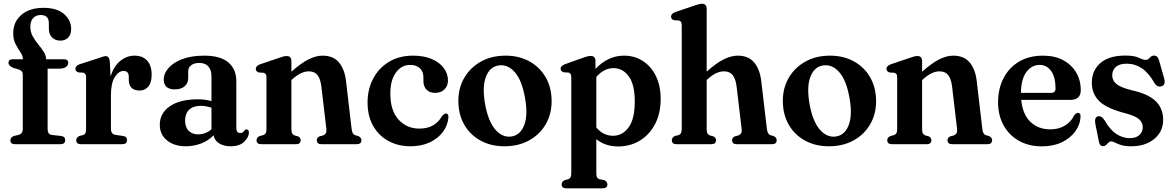

<svg xmlns="http://www.w3.org/2000/svg" viewBox="-20 -763 6214 1016"><path d="M232 -81Q232 -51.5 254.5 -49L303 -43.5Q325 -41 325 -21.5Q325 0 300 0H59.5Q35 0 35 -20.5Q35 -37.5 55.5 -44L77.5 -49Q100.5 -55 100.5 -80.5V-369Q100.5 -379 95.8 -385Q91 -391 78 -396L51 -403.5Q25 -414 25 -430Q25 -449.5 48 -449.5H101.5Q101 -468 88.2 -486.5Q75.5 -505 62.8 -529Q50 -553 50 -587.5Q50 -647 92.8 -684.2Q135.5 -721.5 210.5 -721.5Q282 -721.5 319.2 -688.5Q356.5 -655.5 356.5 -610.5Q356.5 -579.5 340.5 -563.8Q324.5 -548 299.5 -548Q272 -548 255.2 -565.2Q238.5 -582.5 238.5 -611.5V-640Q238.5 -683.5 196 -683.5Q169.5 -683.5 155 -667Q140.5 -650.5 140.5 -620.5Q140.5 -593.5 153.2 -570.8Q166 -548 182.5 -528Q199 -508 211.5 -488.8Q224 -469.5 224 -449.5H316.5Q341 -449.5 341 -431Q341 -417 328.5 -408.2Q316 -399.5 289 -399.5H232Z M561 -437 565 -358.5Q582.5 -413.5 616.8 -441Q651 -468.5 691.5 -468.5Q734.5 -468.5 758.5 -442.5Q782.5 -416.5 782.5 -367.5Q782.5 -325.5 764.8 -304.8Q747 -284 719 -284Q662.5 -284 661.5 -340V-357Q661.5 -387.5 633.5 -387.5Q608 -387.5 587.5 -355.5Q567 -323.5 567 -259V-81.5Q567 -53 590.5 -49.5L631 -43.5Q652 -40.5 652 -21Q652 0 626.5 0H408.5Q383.5 0 383.5 -21Q383.5 -35.5 400 -43.5L418.5 -48Q427.5 -51 431.5 -58Q435.5 -65 435.5 -80.5V-352.5Q435.5 -365.5 431.8 -371Q428 -376.5 420 -378.5L394.5 -380Q379 -385.5 379 -399Q379 -414.5 401 -423L499 -454.5Q529.5 -466 539.5 -466Q558 -466 561 -437Z M825.5 -102.5Q825.5 -163.5 878.5 -200.5Q931.5 -237.5 1027.5 -237.5Q1067 -237.5 1099 -228V-359.5Q1099 -393.5 1082.2 -411.8Q1065.5 -430 1035 -430Q1006.5 -430 991.2 -417.5Q976 -405 976 -387V-351.5Q976 -322.5 957 -306.2Q938 -290 905 -290Q846.5 -290 846.5 -343Q846.5 -373.5 871 -402.2Q895.5 -431 943.2 -449.8Q991 -468.5 1061.5 -468.5Q1146.5 -468.5 1188.5 -432.5Q1230.5 -396.5 1230.5 -333.5V-86Q1230.5 -59 1252 -59Q1266 -59 1273.5 -72.5Q1278.5 -78.5 1284 -78.5Q1297 -78.5 1297 -61.5Q1297 -37.5 1272.5 -13.2Q1248 11 1201 11Q1163 11 1139 -4.8Q1115 -20.5 1110 -47Q1083.5 -19 1044.8 -4Q1006 11 963.5 11Q901.5 11 863.5 -20.2Q825.5 -51.5 825.5 -102.5ZM959.5 -125.5Q959.5 -89.5 978.5 -70.8Q997.5 -52 1028 -52Q1068 -52 1099 -79V-193Q1086 -197.5 1071.8 -200.2Q1057.5 -203 1041.5 -203Q1003 -203 981.2 -182.5Q959.5 -162 959.5 -125.5Z M1522 -439.5V-383.5Q1572.5 -428.5 1611.8 -448.5Q1651 -468.5 1687 -468.5Q1743 -468.5 1773.2 -433Q1803.5 -397.5 1811 -334.5L1840.5 -82Q1843.5 -53 1858.5 -48L1876 -43Q1892.5 -35 1892.5 -21Q1892.5 0 1867.5 0H1680.5Q1656.5 0 1656.5 -21.5Q1656.5 -34.5 1671 -41.5L1690 -46.5Q1699 -50 1703.8 -57.5Q1708.5 -65 1707 -81L1680.5 -306Q1675.5 -346 1660 -365.8Q1644.5 -385.5 1613.5 -385.5Q1573.5 -385.5 1526.5 -343.5L1522 -339.5V-81Q1522 -64.5 1526 -57.2Q1530 -50 1538.5 -46.5L1557 -41.5Q1571 -34.5 1571 -21.5Q1571 0 1547.5 0H1362.5Q1337.5 0 1337.5 -21Q1337.5 -35.5 1354 -43L1373 -48Q1381.5 -51 1385.8 -58Q1390 -65 1390 -81V-352.5Q1390 -365.5 1386.2 -370.8Q1382.5 -376 1374.5 -378L1349 -379.5Q1333.5 -385 1333.5 -399Q1333.5 -414 1355.5 -422.5L1453 -455.5Q1468.5 -461 1478.2 -463.8Q1488 -466.5 1497 -466.5Q1522 -466.5 1522 -439.5Z M2350.5 -337.5Q2350.5 -308.5 2332 -290Q2313.5 -271.5 2283 -271.5Q2253 -271.5 2236.8 -288.8Q2220.5 -306 2220.5 -335V-355Q2220.5 -384.5 2201.8 -402Q2183 -419.5 2150.5 -419.5Q2104.5 -419.5 2075 -379Q2045.5 -338.5 2045.5 -268Q2045.5 -177.5 2089 -130Q2132.5 -82.5 2199 -82.5Q2242.5 -82.5 2272.5 -100.2Q2302.5 -118 2319 -149Q2331.5 -162.5 2340 -162.5Q2353.5 -162 2353 -142.5Q2349.5 -99.5 2323.5 -64.8Q2297.5 -30 2253.8 -9.5Q2210 11 2153 11Q2086.5 11 2035 -17.2Q1983.5 -45.5 1954.2 -97.5Q1925 -149.5 1925 -220.5Q1925 -291 1954.8 -347.2Q1984.5 -403.5 2038.5 -436Q2092.5 -468.5 2165.5 -468.5Q2223 -468.5 2264.5 -450.8Q2306 -433 2328.2 -403Q2350.5 -373 2350.5 -337.5Z M2655 -468.5Q2727 -468.5 2782.2 -437.8Q2837.5 -407 2868.2 -352.8Q2899 -298.5 2899 -227.5Q2899 -159 2867.5 -105Q2836 -51 2779.8 -20Q2723.5 11 2649.5 11Q2577 11 2522 -19.5Q2467 -50 2436.2 -104.2Q2405.5 -158.5 2405.5 -229.5Q2405.5 -298 2437.2 -352Q2469 -406 2525 -437.2Q2581 -468.5 2655 -468.5ZM2688.5 -41Q2734.5 -49 2754.5 -102.5Q2774.5 -156 2758 -246Q2741.5 -339 2703.5 -381.8Q2665.5 -424.5 2617 -416.5Q2570.5 -408.5 2550.8 -355.2Q2531 -302 2547 -211.5Q2564 -119 2602.2 -76Q2640.5 -33 2688.5 -41Z M3131 -440.5V-398.5Q3162.5 -432 3200.2 -450.2Q3238 -468.5 3282 -468.5Q3338.5 -468.5 3382.2 -440Q3426 -411.5 3451 -360.2Q3476 -309 3476 -240.5Q3476 -162.5 3446.2 -106Q3416.5 -49.5 3365.5 -18.8Q3314.5 12 3251 12Q3183 12 3135.5 -26.5V152.5Q3135.5 168.5 3139.5 175.5Q3143.5 182.5 3152.5 185.5L3177.5 190Q3194 198 3194 212.5Q3194 233.5 3169 233.5H2976.5Q2952 233.5 2952 212.5Q2952 198 2969 190L2986.5 185.5Q2995 182.5 2999 175.5Q3003 168.5 3003 152.5V-353Q3003 -366 2999.2 -371.5Q2995.5 -377 2988 -379L2962.5 -380.5Q2946.5 -386 2946.5 -399.5Q2946.5 -414 2969 -423L3061.5 -456Q3090 -467 3105.5 -467Q3131 -467 3131 -440.5ZM3227 -402.5Q3176 -402.5 3135.5 -356V-88.5Q3172 -44.5 3224.5 -44.5Q3273.5 -44.5 3306.2 -88.8Q3339 -133 3339 -226Q3339 -315.5 3307.2 -359Q3275.5 -402.5 3227 -402.5Z M3719.5 -716V-384Q3770 -429 3809.2 -448.8Q3848.5 -468.5 3884.5 -468.5Q3940 -468.5 3970.5 -432.8Q4001 -397 4008.5 -332.5L4038 -82Q4041 -53 4056 -48L4073.5 -43Q4090 -35 4090 -21Q4090 0 4065 0H3878Q3854 0 3854 -21.5Q3854 -34.5 3868.5 -41.5L3887.5 -46.5Q3896.5 -50 3901.2 -57.5Q3906 -65 3904.5 -81L3878 -304Q3873 -345.5 3857.2 -365.5Q3841.5 -385.5 3811 -385.5Q3791.5 -385.5 3770 -375.8Q3748.5 -366 3724.5 -344L3719.5 -340V-81Q3719.5 -64.5 3723.5 -57.2Q3727.5 -50 3736 -46.5L3754.5 -41.5Q3769 -34.5 3769 -21.5Q3769 0 3745 0H3560Q3535 0 3535 -21Q3535 -35.5 3552 -43.5L3570.5 -48Q3579 -51 3583.2 -58Q3587.5 -65 3587.5 -81V-629Q3587.5 -641.5 3583.8 -647Q3580 -652.5 3572 -654.5L3546.5 -656Q3531 -661.5 3531 -675Q3531 -690.5 3553 -699L3650.5 -732Q3666 -737.5 3675.8 -740.2Q3685.5 -743 3694.5 -743Q3719.5 -743 3719.5 -716Z M4372 -468.5Q4444 -468.5 4499.2 -437.8Q4554.5 -407 4585.2 -352.8Q4616 -298.5 4616 -227.5Q4616 -159 4584.5 -105Q4553 -51 4496.8 -20Q4440.5 11 4366.5 11Q4294 11 4239 -19.5Q4184 -50 4153.2 -104.2Q4122.5 -158.5 4122.5 -229.5Q4122.5 -298 4154.2 -352Q4186 -406 4242 -437.2Q4298 -468.5 4372 -468.5ZM4405.5 -41Q4451.5 -49 4471.5 -102.5Q4491.5 -156 4475 -246Q4458.5 -339 4420.5 -381.8Q4382.5 -424.5 4334 -416.5Q4287.5 -408.5 4267.8 -355.2Q4248 -302 4264 -211.5Q4281 -119 4319.2 -76Q4357.5 -33 4405.5 -41Z M4859.5 -439.5V-383.5Q4910 -428.5 4949.2 -448.5Q4988.5 -468.5 5024.5 -468.5Q5080.5 -468.5 5110.8 -433Q5141 -397.5 5148.5 -334.5L5178 -82Q5181 -53 5196 -48L5213.5 -43Q5230 -35 5230 -21Q5230 0 5205 0H5018Q4994 0 4994 -21.5Q4994 -34.5 5008.5 -41.5L5027.5 -46.5Q5036.5 -50 5041.2 -57.5Q5046 -65 5044.5 -81L5018 -306Q5013 -346 4997.5 -365.8Q4982 -385.5 4951 -385.5Q4911 -385.5 4864 -343.5L4859.5 -339.5V-81Q4859.5 -64.5 4863.5 -57.2Q4867.5 -50 4876 -46.5L4894.5 -41.5Q4908.5 -34.5 4908.5 -21.5Q4908.5 0 4885 0H4700Q4675 0 4675 -21Q4675 -35.5 4691.5 -43L4710.5 -48Q4719 -51 4723.2 -58Q4727.5 -65 4727.5 -81V-352.5Q4727.5 -365.5 4723.8 -370.8Q4720 -376 4712 -378L4686.5 -379.5Q4671 -385 4671 -399Q4671 -414 4693 -422.5L4790.5 -455.5Q4806 -461 4815.8 -463.8Q4825.5 -466.5 4834.5 -466.5Q4859.5 -466.5 4859.5 -439.5Z M5699 -286Q5699 -234.5 5644 -234.5H5384Q5391.5 -157 5433 -117.8Q5474.5 -78.5 5538.5 -78.5Q5583 -78.5 5616 -99Q5649 -119.5 5664 -152.5Q5676 -166 5684.5 -166Q5698.5 -165.5 5698 -146Q5696 -103.5 5670 -67.8Q5644 -32 5598.8 -10.2Q5553.5 11.5 5494 11.5Q5424.5 11.5 5372.2 -17.8Q5320 -47 5290.8 -99.5Q5261.5 -152 5261.5 -221.5Q5261.5 -293 5290.2 -349Q5319 -405 5372.2 -436.8Q5425.5 -468.5 5500 -468.5Q5561 -468.5 5605.5 -444.8Q5650 -421 5674.5 -379.8Q5699 -338.5 5699 -286ZM5482 -419.5Q5439 -419.5 5411 -381.5Q5383 -343.5 5382.5 -271.5H5541.5Q5565.5 -271.5 5565.5 -294.5Q5565.5 -355.5 5542 -387.5Q5518.5 -419.5 5482 -419.5Z M5958.5 -32Q5991 -32 6009 -48.2Q6027 -64.5 6027 -89Q6027 -114.5 6007.8 -131.8Q5988.5 -149 5939.5 -162.5Q5838 -188 5797.8 -227Q5757.5 -266 5757.5 -325Q5757.5 -390 5803 -429.5Q5848.5 -469 5935.5 -469Q5982 -469 6005.8 -457.5Q6029.5 -446 6042 -446Q6054 -446 6064.2 -457.5Q6074.5 -469 6087.5 -469Q6095.5 -469 6102 -463.8Q6108.5 -458.5 6113 -444.5L6139 -352.5Q6150.5 -315.5 6128.5 -307Q6106 -298.5 6089.5 -323Q6058 -378 6022 -402Q5986 -426 5942 -426Q5903.5 -426 5884.5 -408.8Q5865.5 -391.5 5865.5 -364.5Q5865.5 -337 5887.8 -318.5Q5910 -300 5968.5 -285.5Q6055.5 -266.5 6095.2 -228.2Q6135 -190 6135 -129Q6135 -66.5 6088 -27.8Q6041 11 5966 11Q5933 11 5912.5 4.5Q5892 -2 5880 -8.5Q5868 -15 5861.5 -15Q5850 -15 5839.5 -2.2Q5829 10.5 5817 10.5Q5799.5 10.5 5795 -13.5L5777 -103Q5769 -141 5788.5 -147Q5807.5 -153 5825 -126.5Q5853.5 -76.5 5887 -54.2Q5920.5 -32 5958.5 -32Z"/></svg>

Font: Fraunces 72pt S050 SemiBold
Style: Regular
Weight: 600
Version: Version 1.000; ttfautohint (v1.8.3)